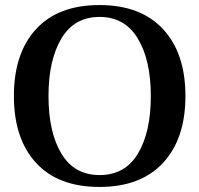

<svg xmlns="http://www.w3.org/2000/svg" viewBox="-20 -730 789 760"><path d="M35 -350Q35 -519 122.5 -614.5Q210 -710 374 -710Q537 -710 625.5 -614.5Q714 -519 714 -350Q714 -181 625.5 -85.5Q537 10 374 10Q210 10 122.5 -85.5Q35 -181 35 -350ZM577 -350Q577 -492 525.5 -577.5Q474 -663 374 -663Q274 -663 223 -577.5Q172 -492 172 -350Q172 -207 223 -122Q274 -37 374 -37Q475 -37 526 -122Q577 -207 577 -350Z"/></svg>

Font: Trirong SemiBold
Style: Regular
Weight: 600
Designer: Katatrad Team
Foundry: CadsonDemak
Version: Version 1.000